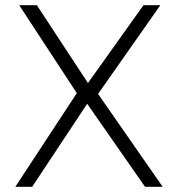

<svg xmlns="http://www.w3.org/2000/svg" viewBox="-20 -720 686 740"><path d="M39 0 276 -361 54 -700H122L319 -400L533 -700H598L358 -358L607 0H539L316 -320L104 0Z"/></svg>

Font: Geologica Cursive Thin
Style: Regular
Weight: 250
Designer: Sindre Bremnes, Frode Helland
Foundry: Monokrom Skriftforlag AS
Version: Version 1.010;gftools[0.9.28]